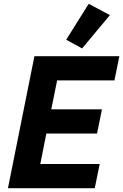

<svg xmlns="http://www.w3.org/2000/svg" viewBox="-20 -995 651 1015"><path d="M561 -915 449 -975 330 -785 414 -739ZM481 0 507 -128H193L225 -289H493L519 -417H251L282 -570H585L611 -698H162L22 0Z"/></svg>

Font: Braiins Sans
Style: Bold Italic
Weight: 700
Italic angle: -11.31°
Designer: Mike Abbink, Paul van der Laan, Pieter van Rosmalen, Jiri Chlebus, Lubos Buracinsky
Foundry: Bold Monday, Sudetype
Version: Version 1.000;hotconv 1.0.109;makeotfexe 2.5.65596